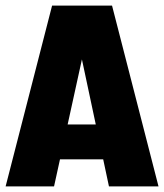

<svg xmlns="http://www.w3.org/2000/svg" viewBox="-20 -662 583 682"><path d="M433 -220V-96H112V-220ZM543 0H367L271 -451L172 0H0L165 -642H378Z"/></svg>

Font: Teko Light
Style: Bold
Weight: 700
Version: Version 2.000;gftools[0.9.28.dev9+g7d2139d.d20230707]